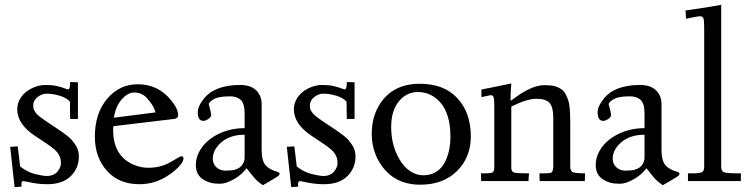

<svg xmlns="http://www.w3.org/2000/svg" viewBox="-20 -746 3089 791"><path d="M68.1 12.9 69.1 22.9 40 24.9 22 -141.1 53 -143.1 63 -60.1Q93 -36.6 125.1 -28.8Q157.2 -21 172.4 -21Q187.5 -21 199 -26.1Q210.4 -31.2 217.3 -39.8Q231 -57.4 231 -73Q231 -88.6 227.1 -98.6Q223.1 -108.6 217.7 -116.1Q212.2 -123.5 202.1 -132.3Q187.7 -144.3 162.1 -160.9L126 -185.1Q51 -233.9 51 -295.9Q51 -322.5 67 -345.6Q83 -368.7 111.2 -382.3Q139.4 -396 167.2 -396Q195.1 -396 214.5 -391.5Q233.9 -387 245.4 -382.4Q256.8 -377.9 261.2 -377.9Q269 -377.9 269 -408L301 -407V-256.1H269L268.1 -326.9Q251.2 -347.2 207.5 -356.4Q191.4 -360.1 171.9 -360.1Q152.3 -360.1 134.6 -345.9Q116.9 -331.8 116.9 -312Q116.9 -297.1 121.6 -290.4Q126.2 -283.7 127.6 -281.2Q128.9 -278.8 133.4 -274.7Q137.9 -270.5 139.5 -268.9Q141.1 -267.3 147.1 -262.9Q153.1 -258.5 154.8 -257.3Q160.2 -252.9 172.1 -245.1L217 -215.1Q263.2 -184.1 274.5 -170.5Q285.9 -157 292.5 -146.5Q304.9 -126.5 304.9 -102.1Q304.9 -77.6 296.6 -57.5Q288.3 -37.4 272.7 -21.5Q238.8 12.9 175 12.9Q141.1 12.9 110 6.5Q78.9 0 76.9 0Q68.1 0 68.1 12.9Z M447 -226.1 446 -211.9Q446 -100.3 535.4 -65.4Q562.3 -54.9 589.1 -54.9Q616 -54.9 636.2 -59.8Q656.5 -64.7 670.3 -71.7Q684.1 -78.6 695.1 -85.4Q722.2 -102.1 726.8 -102.1Q735.8 -102.1 735.8 -93Q735.8 -84 727.5 -72Q719.2 -60.1 702.6 -45.5Q686 -31 664.8 -18.1Q614.5 12.9 554 12.9Q471.7 12.9 422.6 -40Q370.8 -96.4 370.8 -183.1Q370.8 -279.5 422.1 -339.8Q472.4 -398.9 547.9 -398.9Q632.3 -398.9 686.5 -331.1Q713.9 -296.9 713.9 -271Q713.9 -263.9 708.1 -260Q702.4 -256.1 698 -256.1ZM449 -261 620.8 -283Q614.5 -305.2 600.3 -323.6Q586.2 -342 578.4 -348.9Q559.6 -365 533.2 -365Q506.8 -365 481.9 -337Q457 -309.1 449 -261Z M817.9 -248Q794.7 -248 794.7 -283.9Q794.7 -307.1 818.1 -337.4Q863.3 -396 969.7 -396Q1030.3 -396 1050.8 -352.1Q1057.9 -336.7 1057.9 -315.9V-128.9Q1057.9 -83.5 1074.7 -64.5Q1090.6 -46.9 1122.8 -38.1Q1131.8 -35.6 1131.8 -29.8Q1131.8 -23.9 1119.1 -16.1Q1065.4 16.4 1062.7 17.1Q1040.5 1.5 1030.3 -10.5Q1017.6 -24.9 995.8 -53Q975.8 -25.9 943.2 -7.4Q910.6 11 886.4 11Q862.1 11 846.4 6.6Q830.8 2.2 817.1 -6.6Q786.9 -26.1 786.9 -65.8Q786.9 -105.5 813.2 -140.6Q839.6 -175.8 886.1 -196.9Q932.6 -218 987.8 -218V-278.1Q987.8 -321 970.7 -335.4Q954.6 -349.1 927.9 -349.1Q901.1 -349.1 885.5 -345.9Q869.9 -342.8 861.8 -338.1Q844.7 -328.4 839.8 -318.1Q841.3 -311.5 844 -301.8Q849.9 -280.8 849.9 -272Q849.9 -263.2 838 -255.6Q826.2 -248 817.9 -248ZM856.7 -91.3Q856.7 -71.5 871.2 -57.3Q885.7 -43 909.7 -43Q933.6 -43 946.7 -46.6Q959.7 -50.3 967.3 -55.9Q974.9 -61.5 979.7 -69.3Q987.8 -81.8 987.8 -97.9V-190.9Q927.2 -190.9 890.9 -158.9Q856.7 -128.9 856.7 -91.3Z M1207.8 12.9 1208.7 22.9 1179.7 24.9 1161.6 -141.1 1192.6 -143.1 1202.6 -60.1Q1232.7 -36.6 1264.8 -28.8Q1296.9 -21 1312 -21Q1327.1 -21 1338.6 -26.1Q1350.1 -31.2 1356.9 -39.8Q1370.6 -57.4 1370.6 -73Q1370.6 -88.6 1366.7 -98.6Q1362.8 -108.6 1357.3 -116.1Q1351.8 -123.5 1341.8 -132.3Q1327.4 -144.3 1301.8 -160.9L1265.6 -185.1Q1190.7 -233.9 1190.7 -295.9Q1190.7 -322.5 1206.7 -345.6Q1222.7 -368.7 1250.9 -382.3Q1279.1 -396 1306.9 -396Q1334.7 -396 1354.1 -391.5Q1373.5 -387 1385 -382.4Q1396.5 -377.9 1400.9 -377.9Q1408.7 -377.9 1408.7 -408L1440.7 -407V-256.1H1408.7L1407.7 -326.9Q1390.9 -347.2 1347.2 -356.4Q1331.1 -360.1 1311.5 -360.1Q1292 -360.1 1274.3 -345.9Q1256.6 -331.8 1256.6 -312Q1256.6 -297.1 1261.2 -290.4Q1265.9 -283.7 1267.2 -281.2Q1268.6 -278.8 1273.1 -274.7Q1277.6 -270.5 1279.2 -268.9Q1280.8 -267.3 1286.7 -262.9Q1292.7 -258.5 1294.4 -257.3Q1299.8 -252.9 1311.8 -245.1L1356.7 -215.1Q1402.8 -184.1 1414.2 -170.5Q1425.5 -157 1432.1 -146.5Q1444.6 -126.5 1444.6 -102.1Q1444.6 -77.6 1436.3 -57.5Q1428 -37.4 1412.4 -21.5Q1378.4 12.9 1314.7 12.9Q1280.8 12.9 1249.6 6.5Q1218.5 0 1216.6 0Q1207.8 0 1207.8 12.9Z M1511.5 -195.6Q1511.5 -226.8 1518.8 -256.3Q1526.1 -285.9 1541.9 -312.4Q1557.6 -338.9 1580.3 -358.4Q1630.1 -400.9 1709.5 -400.9Q1807.9 -400.9 1862.5 -343.3Q1919.7 -283.4 1919.7 -184.1Q1919.7 -98.9 1864 -42.5Q1806.9 14.9 1711.7 14.9Q1598.9 14.9 1543.2 -77.4Q1511.5 -129.9 1511.5 -195.6ZM1591.6 -223.1Q1591.6 -191.4 1597.4 -163.5Q1603.3 -135.5 1614.9 -110.5Q1626.5 -85.4 1642.2 -66Q1658 -46.6 1679.3 -35.3Q1700.7 -23.9 1724.6 -23.9Q1748.5 -23.9 1767.6 -33Q1786.6 -42 1799.2 -57.4Q1811.8 -72.8 1820.1 -93.8Q1835.7 -132.8 1835.7 -181.9Q1835.7 -231 1824.8 -266Q1814 -301 1795.2 -322.8Q1756.6 -366.9 1700.7 -366.9Q1655.8 -366.9 1624.3 -329.8Q1591.6 -291 1591.6 -223.1Z M2086.4 -306.9V-55.7Q2086.4 -43.2 2091.8 -39.1Q2097.2 -34.9 2100.8 -34.4Q2104.5 -33.9 2111.6 -33.2Q2120.6 -32 2146.2 -32H2159.4L2157.2 0H1962.4L1961.4 -32Q1973.9 -32 1982.9 -32Q1991.9 -32 1997.4 -32.8Q2002.9 -33.7 2005.5 -34.2Q2008.1 -34.7 2010.6 -37.1Q2013.2 -39.6 2014 -41Q2014.9 -42.5 2015.6 -47.2Q2016.4 -52 2016.4 -55.2V-304Q2016.4 -335.9 2013.8 -345Q2011.2 -354 2001.2 -354Q1998.5 -354 1963.4 -345.9V-377L2086.4 -402.1Q2083.3 -363.3 2083.3 -331.1Q2086.7 -332.5 2097 -340.2Q2107.4 -347.9 2120.7 -356.7Q2134 -365.5 2150.9 -374.5Q2189.9 -395 2221.9 -395Q2253.9 -395 2269.2 -389.9Q2284.4 -384.8 2294.3 -377.3Q2304.2 -369.9 2311.2 -356.1Q2318.1 -342.3 2321.7 -330.9Q2325.2 -319.6 2327.1 -300Q2329.3 -275.4 2329.3 -233.9V-62Q2329.3 -40.8 2340.5 -36.4Q2351.6 -32 2390.4 -32L2389.4 0H2203.4L2202.4 -32H2225.3Q2251.5 -32 2254.4 -37.4Q2259.3 -46.4 2259.3 -62V-262.9Q2259.3 -304.7 2244 -321.9Q2228.8 -339.1 2189.8 -339.1Q2150.9 -339.1 2086.4 -306.9Z M2465.3 -248Q2442.1 -248 2442.1 -283.9Q2442.1 -307.1 2465.6 -337.4Q2510.7 -396 2617.2 -396Q2677.7 -396 2698.2 -352.1Q2705.3 -336.7 2705.3 -315.9V-128.9Q2705.3 -83.5 2722.2 -64.5Q2738 -46.9 2770.3 -38.1Q2779.3 -35.6 2779.3 -29.8Q2779.3 -23.9 2766.6 -16.1Q2712.9 16.4 2710.2 17.1Q2688 1.5 2677.7 -10.5Q2665 -24.9 2643.3 -53Q2623.3 -25.9 2590.7 -7.4Q2558.1 11 2533.8 11Q2509.5 11 2493.9 6.6Q2478.3 2.2 2464.6 -6.6Q2434.3 -26.1 2434.3 -65.8Q2434.3 -105.5 2460.7 -140.6Q2487.1 -175.8 2533.6 -196.9Q2580.1 -218 2635.3 -218V-278.1Q2635.3 -321 2618.2 -335.4Q2602.1 -349.1 2575.3 -349.1Q2548.6 -349.1 2533 -345.9Q2517.3 -342.8 2509.3 -338.1Q2492.2 -328.4 2487.3 -318.1Q2488.8 -311.5 2491.5 -301.8Q2497.3 -280.8 2497.3 -272Q2497.3 -263.2 2485.5 -255.6Q2473.6 -248 2465.3 -248ZM2504.2 -91.3Q2504.2 -71.5 2518.7 -57.3Q2533.2 -43 2557.1 -43Q2581.1 -43 2594.1 -46.6Q2607.2 -50.3 2614.7 -55.9Q2622.3 -61.5 2627.2 -69.3Q2635.3 -81.8 2635.3 -97.9V-190.9Q2574.7 -190.9 2538.3 -158.9Q2504.2 -128.9 2504.2 -91.3Z M2804.2 -702.9Q2889.4 -714.6 2951.2 -726.1V-59.1Q2951.2 -41 2962.6 -36.5Q2974.1 -32 3015.1 -32H3032.2V0H2814.2V-32H2836.2Q2862.8 -32 2871.9 -36.7Q2881.1 -41.5 2881.1 -59.1V-628.9Q2881.1 -660.9 2878.1 -669.9Q2875 -679 2865 -679Q2855 -679 2806.2 -668.9Z"/></svg>

Font: Linden Hill
Style: Regular
Weight: 400
Version: Version 1.202